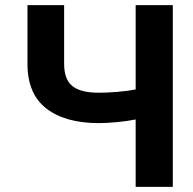

<svg xmlns="http://www.w3.org/2000/svg" viewBox="-20 -727 752 747"><path d="M229.5 -707V-478.5Q229.5 -418 261.7 -392.1Q293.9 -366.2 365.2 -366.2Q396 -366.2 436.8 -369.6Q477.5 -373 507.8 -378.9V-707H652.3V0H507.8V-262.2Q477.1 -255.9 436 -252Q395 -248 365.2 -248Q233.4 -248 160.2 -304.9Q86.9 -361.8 86.9 -478.5V-707Z"/></svg>

Font: Pretendard
Style: Bold
Weight: 700
Designer: Base glyphs from Inter by Rasmus Andersson; Hangeul glyphs from Noto Sans CJK(Source Han Sans) by Jang Soo-young and Kan
Foundry: Kil Hyung-jin
Version: Version 1.309